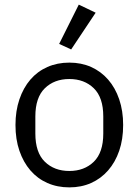

<svg xmlns="http://www.w3.org/2000/svg" viewBox="-20 -799 600 831"><path d="M280 12Q228 12 185 -7Q142 -26 111.5 -61.5Q81 -97 64 -146.5Q47 -196 47 -258Q47 -319 64 -369Q81 -419 111.5 -454.5Q142 -490 185 -509Q228 -528 280 -528Q332 -528 374.5 -509Q417 -490 448 -454.5Q479 -419 496 -369Q513 -319 513 -258Q513 -196 496 -146.5Q479 -97 448 -61.5Q417 -26 374.5 -7Q332 12 280 12ZM280 -59Q345 -59 386 -99Q427 -139 427 -221V-295Q427 -377 386 -417Q345 -457 280 -457Q215 -457 174 -417Q133 -377 133 -295V-221Q133 -139 174 -99Q215 -59 280 -59ZM288 -585 236 -609 321 -779 394 -744Z"/></svg>

Font: IBM Plex Sans Thai
Style: Regular
Weight: 400
Designer: Mike Abbink, Paul van der Laan, Pieter van Rosmalen, Ben Mitchell, Mark Frömberg
Foundry: Bold Monday
Version: Version 1.2